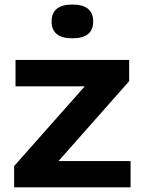

<svg xmlns="http://www.w3.org/2000/svg" viewBox="-20 -802 612 822"><path d="M40.5 0V-91L343 -432.5H46.5V-545.5H533V-454.5L230.5 -112.5H539V0ZM290 -638Q201 -638 201 -710Q201 -782.5 290 -782.5Q379 -782.5 379 -710Q379 -638 290 -638Z"/></svg>

Font: Encode Sans Exp SmBold
Style: Regular
Weight: 600
Width: 7
Designer: Multiple Designers
Foundry: Impallari Type
Version: Version 3.002; ttfautohint (v1.8.3) -l 8 -r 50 -G 200 -x 14 